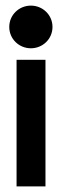

<svg xmlns="http://www.w3.org/2000/svg" viewBox="-20 -664 221 684"><path d="M90 -492C132 -492 167 -525 167 -568C167 -611 132 -644 90 -644C48 -644 13 -611 13 -568C13 -525 48 -492 90 -492ZM142 0V-451H39V0Z"/></svg>

Font: Charger Pro
Style: BlkExt
Weight: 900
Designer: Jasper
Foundry: Cannot Into Space Fonts
Version: Version 1.09